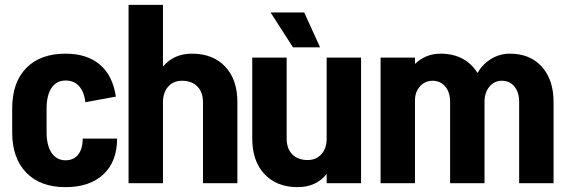

<svg xmlns="http://www.w3.org/2000/svg" viewBox="-20 -751 2319 787"><path d="M460 -183Q460 -89 404 -36.5Q348 16 249 16H248Q145 16 87.5 -43.5Q30 -103 30 -208V-307Q30 -413 87.5 -472Q145 -531 248 -531H249Q336 -531 389 -486.5Q442 -442 455 -355L330 -332Q325 -374 304.5 -397.5Q284 -421 249 -421Q212 -421 191.5 -391Q171 -361 171 -306V-209Q171 -155 191.5 -124.5Q212 -94 249 -94Q282 -94 300.5 -117.5Q319 -141 319 -183Z M953 0H812V-332Q812 -373 789 -396.5Q766 -420 726 -420Q691 -420 669.5 -396Q648 -372 648 -332V0H507V-731H648V-478Q692 -531 767 -531Q853 -531 903 -478Q953 -425 953 -333Z M1319 -515H1460V0H1319V-38Q1276 16 1200 16Q1114 16 1064 -37.5Q1014 -91 1014 -182V-515H1155V-183Q1155 -142 1178 -118.5Q1201 -95 1241 -95Q1276 -95 1297.5 -119Q1319 -143 1319 -183ZM1292 -557H1181L1089 -700H1227Z M2249 -333V0H2108V-333Q2108 -373 2088.5 -396.5Q2069 -420 2037 -420Q2006 -420 1986 -395.5Q1966 -371 1966 -334V-333V0H1825V-333Q1825 -373 1805 -396.5Q1785 -420 1753 -420Q1722 -420 1701.5 -397Q1681 -374 1681 -340V0H1540V-515H1681V-489Q1725 -531 1786 -531Q1837 -531 1875.5 -510.5Q1914 -490 1937 -452Q1959 -489 1994 -510Q2029 -531 2070 -531Q2153 -531 2201 -477.5Q2249 -424 2249 -333Z"/></svg>

Font: Akshar SemiBold
Style: Regular
Weight: 600
Designer: Tall Chai
Foundry: Tall Chai
Version: Version 1.000